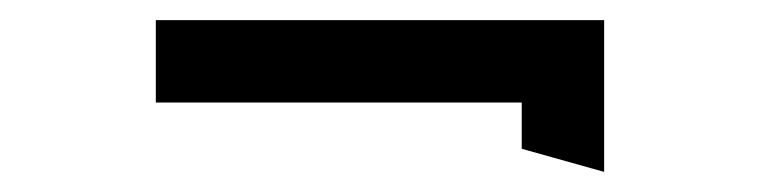

<svg xmlns="http://www.w3.org/2000/svg" viewBox="-20 -351 755 191"><path d="M581 -180V-331H135V-249H499V-203Z"/></svg>

Font: Charger Monospace
Style: Regular
Weight: 400
Designer: Jasper
Foundry: Cannot Into Space Fonts
Version: Version 0.980